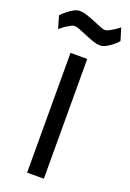

<svg xmlns="http://www.w3.org/2000/svg" viewBox="-223 -986 709 1046"><g transform="rotate(20 131.5 -463.0)"><path d="M79 -694H176L177 0H80ZM313 -847Q298 -830 281 -817Q267 -806 249.5 -796.5Q232 -787 215 -787Q197 -787 173.5 -795Q150 -803 127 -813Q104 -823 83 -831Q62 -839 50 -839Q40 -839 27 -831.5Q14 -824 1 -816Q-14 -805 -29 -793L-50 -865Q-34 -882 -17 -895Q-3 -906 14.5 -916Q32 -926 49 -926Q69 -926 93 -918Q117 -910 140 -900.5Q163 -891 182.5 -883Q202 -875 213 -875Q221 -875 234.5 -882Q248 -889 261 -897Q276 -907 291 -919Z"/></g></svg>

Font: Panefresco 600wt
Style: Regular
Weight: 600
Designer: Campivisivi
Foundry: Campivisivi & Chank Co
Version: Version 1.001